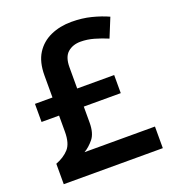

<svg xmlns="http://www.w3.org/2000/svg" viewBox="-132 -826 836 927"><g transform="rotate(-20 286.0 -362.0)"><path d="M339 -724Q394 -724 441 -712Q488 -700 525 -683L485 -585Q452 -599 417 -609Q382 -619 348 -619Q308 -619 282 -596.5Q256 -574 256 -521V-412H446V-319H256V-237Q256 -182 233 -154Q210 -126 184 -111H546V0H37V-105Q79 -121 104 -148.5Q129 -176 129 -236V-319H39V-412H129V-525Q129 -594 156.5 -637.5Q184 -681 232 -702.5Q280 -724 339 -724Z"/></g></svg>

Font: Noto Sans Adlam SemiBold
Style: Regular
Weight: 600
Version: Version 3.001